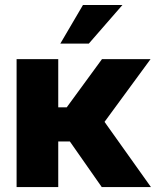

<svg xmlns="http://www.w3.org/2000/svg" viewBox="-20 -754 628 774"><path d="M46.9 0V-515.6H214.8V-321.3H249L391.1 -515.6H586.9L401.4 -262.7L588.4 0H390.1L261.7 -183.6H214.8V0ZM223.1 -578.1 314.5 -733.9H473.6L337.9 -578.1Z"/></svg>

Font: Inter Display ExtraBold
Style: Regular
Weight: 800
Designer: Rasmus Andersson
Foundry: rsms
Version: Version 4.000;git-a52131595